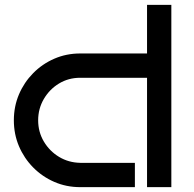

<svg xmlns="http://www.w3.org/2000/svg" viewBox="-20 -770 797 790"><path d="M685 0H585V-450H310Q262 -450 223 -426.5Q184 -403 160.5 -363Q137 -323 137 -275Q137 -227 160.5 -187.5Q184 -148 223 -124.5Q262 -101 310 -100H535V0H310Q253 0 203.5 -21.5Q154 -43 116.5 -81Q79 -119 58 -168.5Q37 -218 37 -275Q37 -332 58 -381.5Q79 -431 116.5 -469Q154 -507 203.5 -528.5Q253 -550 310 -550H585V-750H685Z"/></svg>

Font: Bruno Ace
Style: Regular
Weight: 400
Version: Version 1.100; ttfautohint (v1.8.4.7-5d5b);gftools[0.9.27]